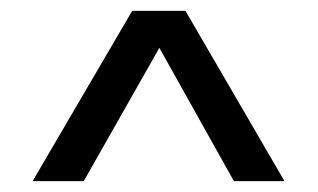

<svg xmlns="http://www.w3.org/2000/svg" viewBox="-20 -782 584 353"><path d="M410 -449 273 -694 134 -449H40L223 -762H321L503 -449Z"/></svg>

Font: Kakao Big Sans
Style: Regular
Weight: 400
Designer: Park Young-rak; Lee Sang-min; Kim Jung-jin; Min Bon; Park Min-gyu;
Foundry: Kakao Corporation
Version: Version 2.003